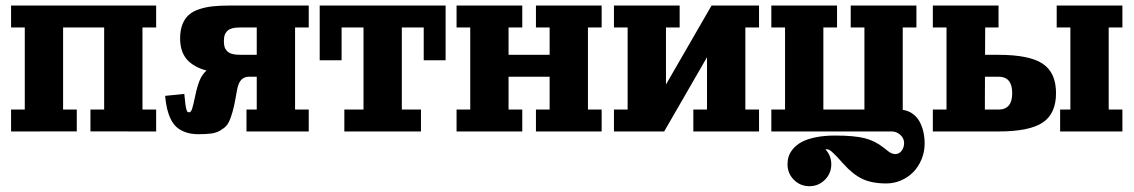

<svg xmlns="http://www.w3.org/2000/svg" viewBox="-20 -469 4044 685"><path d="M302.7 -0.2V-78.1H351.6V-371.1H205.1V-78.1H253.9V-0.2L19.5 0V-78.1H68.4V-371.1H19.5V-449.2H537.1V-371.1H488.3V-78.1H537.1V0Z M1081.5 -449.2V-371.1H1032.7V-78.1H1081.5V0H859.4V-78.1H896V-195.3H867.9Q851.8 -195.3 841.1 -184.6Q830.3 -173.8 825.4 -146.5Q819.1 -110.1 814.9 -90.8Q810.8 -71.5 803.5 -50.7Q796.1 -29.8 788.1 -20.8Q780 -11.7 765.7 -3.3Q751.5 5.1 733.3 7.4Q715.1 9.8 688 9.8Q662.1 9.8 642.3 2.8Q622.6 -4.2 609.9 -15.6Q597.2 -27.1 588.6 -45.3Q580.1 -63.5 575.8 -82.5Q571.5 -101.6 569.1 -127L637.5 -134Q639.6 -110.6 641.4 -97.9Q643.1 -85.2 645.1 -78.4Q647.2 -71.5 649.2 -69.9Q651.1 -68.4 655 -68.4Q660.9 -68.4 664.9 -79.3Q668.9 -90.3 676.5 -127Q683.3 -159.9 692.1 -181.6Q700.9 -203.4 716.8 -217.3Q669.9 -230 646.2 -257.7Q622.6 -285.4 622.6 -332Q622.6 -360.8 630.7 -381.7Q638.9 -402.6 653.2 -415.5Q667.5 -428.5 690.3 -436Q713.1 -443.6 738.5 -446.4Q763.9 -449.2 798.3 -449.2ZM896 -371.1H837.4Q819.6 -371.1 807.7 -367.7Q795.9 -364.3 789.7 -357.4Q783.4 -350.6 781.1 -342.4Q778.8 -334.2 778.8 -322.3Q778.8 -310.3 781.1 -302.1Q783.4 -293.9 789.7 -287.1Q795.9 -280.3 807.7 -276.9Q819.6 -273.4 837.4 -273.4H896Z M1120.6 -253.9V-449.2H1569.8V-253.9H1491.7V-371.1H1413.6V-78.1H1481.9V0H1208.5V-78.1H1276.9V-371.1H1198.7V-253.9Z M1892.1 0V-78.1H1940.9V-195.3H1794.4V-78.1H1843.3V0H1608.9V-78.1H1657.7V-371.1H1608.9V-449.2H1843.3V-371.1H1794.4V-273.4H1940.9V-371.1H1892.1V-449.2H2126.5V-371.1H2077.6V-78.1H2126.5V0Z M2453.6 0V-78.1H2502.4V-264.9L2349.6 0H2170.4V-78.1H2219.2V-371.1H2170.4V-449.2H2404.8V-371.1H2356V-167.5L2518.6 -449.2H2688V-371.1H2639.2V-78.1H2688V0Z M3015.1 -371.1V-449.2H3249.5V-371.1H3200.7V-77.1Q3220.5 -74.2 3235.7 -63.4Q3251 -52.5 3260.3 -36Q3269.5 -19.5 3274.2 0.5Q3278.8 20.5 3278.8 43.5Q3278.8 73 3267.8 99.5Q3256.8 126 3238.4 144.8Q3220 163.6 3194.8 174.6Q3169.7 185.5 3142.1 185.5Q3090.8 185.5 3056.8 169.4Q3022.7 153.3 2988.3 114.7Q2974.1 98.9 2967.9 92.2Q2961.7 85.4 2953.1 77.3Q2944.6 69.1 2939.3 66.3Q2934.1 63.5 2929.2 63.5Q2926.8 63.5 2924.8 63.7Q2945.8 86.2 2945.8 117.2Q2945.8 149.7 2923 172.5Q2900.1 195.3 2867.7 195.3Q2835.2 195.3 2812.4 172.5Q2789.6 149.7 2789.6 117.2Q2789.6 102.5 2793.8 89Q2798.1 75.4 2809.9 61.5Q2821.8 47.6 2840.1 37.6Q2858.4 27.6 2889 21.1Q2919.7 14.6 2959 14.6Q3026.9 14.6 3064.3 23.9Q3101.8 33.2 3133.3 58.3Q3134.8 59.6 3139.9 63.6Q3145 67.6 3146.2 68.6Q3147.5 69.6 3151.5 72.5Q3155.5 75.4 3157.3 76.2Q3159.2 76.9 3162.4 78.4Q3165.5 79.8 3168.5 80.2Q3171.4 80.6 3174.6 80.6Q3188 80.6 3196.8 68.7Q3205.6 56.9 3205.6 41.5Q3205.6 24.2 3192 12.1Q3178.5 0 3161.6 0H2731.9V-78.1H2780.8V-371.1H2731.9V-449.2H2966.3V-371.1H2917.5V-78.1H3064V-371.1Z M3308.1 -371.1V-449.2H3542.5V-371.1H3494.9L3494.4 -273.4H3542.5Q3652.3 -273.4 3700 -241.7Q3747.6 -210 3747.6 -136.7Q3747.6 -63.5 3700 -31.7Q3652.3 0 3542.5 0H3308.1V-78.1H3356.9V-371.1ZM3984.4 0H3762.2V-78.1H3798.8V-371.1H3750V-449.2H3984.4V-371.1H3935.5V-78.1H3984.4ZM3494.1 -195.3 3493.7 -78.1H3542.5Q3591.3 -78.1 3591.3 -136.7Q3591.3 -195.3 3542.5 -195.3Z"/></svg>

Font: Orelega One
Style: Regular
Weight: 400
Version: Version 1.1 ; ttfautohint (v1.8.3)